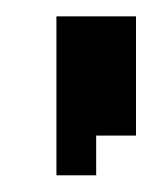

<svg xmlns="http://www.w3.org/2000/svg" viewBox="-20 -591 183 230"><path d="M47.6 -571.4H95.2V-523.8H47.6ZM47.6 -523.8H95.2V-476.2H47.6ZM47.6 -476.2H95.2V-428.6H47.6ZM95.2 -476.2H142.9V-428.6H95.2ZM95.2 -523.8H142.9V-476.2H95.2ZM95.2 -571.4H142.9V-523.8H95.2ZM47.6 -428.6H95.2V-381H47.6Z"/></svg>

Font: Jacquard 12
Style: Regular
Weight: 400
Designer: Sarah Cadigan-Fried
Version: Version 1.000; ttfautohint (v1.8.4.7-5d5b)